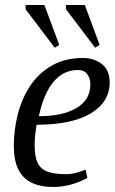

<svg xmlns="http://www.w3.org/2000/svg" viewBox="-20 -736 457 765"><path d="M194 9Q140 9 105 -8.5Q70 -26 52.5 -62Q35 -98 35 -155Q35 -217 50.5 -279Q66 -341 99 -392Q132 -443 185 -474Q238 -505 312 -505Q354 -505 385.5 -481Q417 -457 417 -407Q417 -330 342 -284.5Q267 -239 126 -239Q122 -217 120 -196.5Q118 -176 118 -159Q118 -113 129.5 -88Q141 -63 168.5 -52.5Q196 -42 244 -42Q263 -42 283.5 -47.5Q304 -53 321 -60L328 -27Q295 -9 260.5 0Q226 9 194 9ZM135 -273Q229 -273 284.5 -305.5Q340 -338 340 -400Q340 -423 328 -440Q316 -457 290 -457Q232 -457 192.5 -409Q153 -361 135 -273ZM359 -546 243 -699V-716H318L377 -557ZM198 -546 82 -699V-716H157L216 -557Z"/></svg>

Font: Manuale
Style: Italic
Weight: 400
Italic angle: -11°
Designer: Eduardo Tunni / Pablo Cosgaya
Foundry: Eduardo Tunni / Pablo Cosgaya
Version: Version 1.002